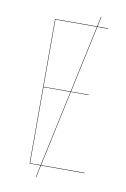

<svg xmlns="http://www.w3.org/2000/svg" viewBox="-88 -780 582 890"><g transform="rotate(10 203.0 -335.5)"><path d="M365.2 -2V0H159.2L147 57.1H145L157.2 0H106V-680.2H303.7L314 -728H315.9L305.7 -680.2H356V-678.2H305.2L237.3 -361.8H320.8V-359.9H236.8L159.7 -2ZM107.9 -678.2V-361.8H235.4L303.2 -678.2ZM107.9 -2H157.7L234.9 -359.9H107.9Z"/></g></svg>

Font: Fira Sans Compressed Two
Style: Regular
Weight: 100
Width: 1
Designer: Carrois Corporate & Edenspiekermann AG
Foundry: Carrois Corporate GbR & Edenspiekermann AG
Version: Version 4.203;PS 004.203;hotconv 1.0.88;makeotf.lib2.5.64775